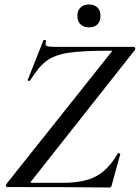

<svg xmlns="http://www.w3.org/2000/svg" viewBox="-20 -834 623 856"><path d="M12 0Q8 0 7 -4.5Q6 -9 8 -13L475 -600Q480 -605 479.5 -606.5Q479 -608 473 -608Q346 -608 284.5 -598.5Q223 -589 187.5 -562.5Q152 -536 114 -475L110 -473Q107 -473 105 -475Q103 -477 104 -479L174 -655Q174 -656 177 -656Q180 -656 183 -654.5Q186 -653 185 -651Q183 -646 183 -639Q183 -630 192.5 -627.5Q202 -625 230 -625H577Q581 -625 582.5 -620Q584 -615 582 -612L120 -27Q116 -22 116.5 -20.5Q117 -19 122 -19H262Q353 -19 407.5 -47.5Q462 -76 504 -148Q506 -151 509 -151Q512 -151 514.5 -149.5Q517 -148 516 -146L478 -8Q478 -5 475 -1.5Q472 2 469 2Q330 0 12 0ZM325 -764Q325 -787 339 -800.5Q353 -814 377 -814Q401 -814 414.5 -800.5Q428 -787 428 -764Q428 -739 414.5 -725.5Q401 -712 377 -712Q353 -712 339 -725.5Q325 -739 325 -764Z"/></svg>

Font: Cormorant Infant SemiBold
Style: Italic
Weight: 600
Italic angle: -10°
Designer: Christian Thalmann (Catharsis Fonts)
Foundry: Catharsis Fonts
Version: Version 4.000